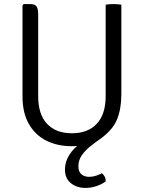

<svg xmlns="http://www.w3.org/2000/svg" viewBox="-20 -706 706 943"><path d="M90.5 -233V-680L96.5 -686H127.5Q152.5 -686 160 -673.5Q167.5 -661 167.5 -636.5V-234Q167.5 -144.5 211 -98Q254.5 -51.5 333 -51.5Q411.5 -51.5 455.2 -98Q499 -144.5 499 -234V-683Q506.5 -684.5 516.5 -685.2Q526.5 -686 536.5 -686Q547 -686 557.2 -685.2Q567.5 -684.5 576 -683V-243.5Q576 -171 554.5 -118.8Q533 -66.5 470 -22Q448.5 -7 424 12.2Q399.5 31.5 382.2 56Q365 80.5 365 111Q365 137 379.8 149.8Q394.5 162.5 418 162.5Q435.5 162.5 451.8 157Q468 151.5 480.5 145Q488.5 151 494 161.2Q499.5 171.5 499.5 184.5Q482.5 198 455.5 207.5Q428.5 217 400 217Q357 217 328 193.5Q299 170 299 126.5Q299 88.5 320.8 54.2Q342.5 20 380 -5L385 8Q373 10.5 358.8 11.2Q344.5 12 332 12Q262 12 207.5 -15.2Q153 -42.5 121.8 -97Q90.5 -151.5 90.5 -233Z"/></svg>

Font: Signika Light
Style: Regular
Weight: 300
Designer: Anna Giedry
Foundry: Anna Giedry
Version: Version 2.000